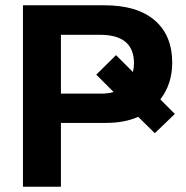

<svg xmlns="http://www.w3.org/2000/svg" viewBox="-20 -708 707 728"><path d="M567 -203 504 -265Q452 -242 382 -242H211V0H67V-688H376Q500 -688 566.5 -631Q633 -574 633 -470Q633 -390 588 -331L643 -276ZM488 -468Q488 -576 360 -576H211V-353H364Q390 -353 411 -359L345 -425L420 -499L484 -435Q488 -451 488 -468Z"/></svg>

Font: Libra Sans
Style: Bold
Weight: 700
Foundry: Context Ltd
Version: Version 1.000